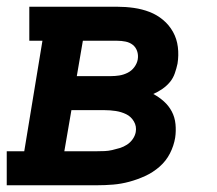

<svg xmlns="http://www.w3.org/2000/svg" viewBox="-24 -550 644 570"><path d="M-4 0V-101H48L102 -429H63V-530H324Q349 -530 373.5 -526.5Q398 -523 420 -514.5Q442 -506 460 -491Q478 -476 489.5 -455.5Q501 -435 504 -410.5Q507 -386 503 -361Q500 -347 495 -332.5Q490 -318 480.5 -306.5Q471 -295 458 -286Q445 -277 431 -271Q448 -262 462.5 -249Q477 -236 486 -219Q495 -202 497 -181.5Q499 -161 496 -141Q492 -117 480.5 -94.5Q469 -72 449.5 -55Q430 -38 407 -27.5Q384 -17 360 -10.5Q336 -4 312 -2Q288 0 264 0ZM204 -324H305Q318 -324 330.5 -326Q343 -328 355 -334Q367 -340 375 -351Q383 -362 385 -374Q387 -387 383 -398.5Q379 -410 370 -417Q361 -424 349 -426.5Q337 -429 324 -429H222ZM167 -101H264Q276 -101 287 -101.5Q298 -102 309 -104.5Q320 -107 331.5 -110.5Q343 -114 353 -120.5Q363 -127 370 -137Q377 -147 379 -158Q382 -175 373.5 -189.5Q365 -204 350.5 -211Q336 -218 319.5 -220.5Q303 -223 286 -223H188Z"/></svg>

Font: Iosevka Curly Slab ExObl
Style: Bold
Weight: 700
Width: 7
Italic angle: -9°
Monospace: yes
Designer: Belleve Invis
Foundry: Belleve Invis
Version: Version 11.0.0; ttfautohint (v1.8.3)